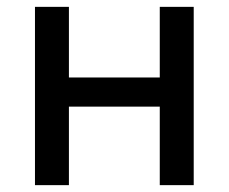

<svg xmlns="http://www.w3.org/2000/svg" viewBox="-20 -540 668 560"><path d="M82 0H181V-229H446V0H545V-520H446V-314H181V-520H82Z"/></svg>

Font: Fixel Display Medium
Style: Regular
Weight: 500
Designer: AlfaBravo + MacPaw
Foundry: Kyrylo Tkachov, Marchela Mozhyna, Serhii Makarenko, Maria Weinstein, Zakhar Kryvoshyya
Version: Version 1.211